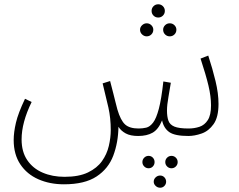

<svg xmlns="http://www.w3.org/2000/svg" viewBox="-20 -631 1117 898"><path d="M720 -549Q707 -549 698 -558Q689 -567 689 -580Q689 -593 698 -602Q707 -611 720 -611Q733 -611 742 -602Q751 -593 751 -580Q751 -567 742 -558Q733 -549 720 -549ZM666 -461Q654 -461 644.5 -470Q635 -479 635 -492Q635 -504 644.5 -513Q654 -522 666 -522Q679 -522 688 -513Q697 -504 697 -492Q697 -479 688 -470Q679 -461 666 -461ZM774 -461Q761 -461 752 -470Q743 -479 743 -492Q743 -504 752 -513Q761 -522 774 -522Q787 -522 796 -513Q805 -504 805 -492Q805 -479 796 -470Q787 -461 774 -461ZM279 231Q213 231 159.5 207.5Q106 184 75 137.5Q44 91 44 24Q44 -12 54.5 -57Q65 -102 97 -169L128 -154Q81 -58 81 21Q81 79 107.5 118Q134 157 179.5 176.5Q225 196 282 196Q349 196 391.5 175.5Q434 155 457 122.5Q480 90 489 51.5Q498 13 498 -23Q498 -79 487 -128Q476 -177 460 -241L495 -252Q505 -214 510.5 -192Q516 -170 520 -154Q524 -138 529 -119Q544 -68 565 -49Q586 -30 628 -30Q647 -30 664 -34Q681 -38 696 -57.5Q711 -77 723 -122.5Q735 -168 744 -250L779 -244Q775 -217 768 -178.5Q761 -140 761 -114Q761 -86 767.5 -67Q774 -48 795.5 -39Q817 -30 862 -30Q889 -30 913 -38Q937 -46 952 -69.5Q967 -93 967 -138Q967 -180 955 -230.5Q943 -281 918 -357L954 -371Q974 -310 988 -252Q1002 -194 1002 -145Q1002 -83 979 -50.5Q956 -18 923 -6.5Q890 5 861 5Q798 5 772 -13Q746 -31 738 -68Q721 -26 694 -10.5Q667 5 626 5Q590 5 568 -7Q546 -19 534 -38Q533 35 510 96.5Q487 158 431.5 194.5Q376 231 279 231ZM782 98Q794 98 802.5 106.5Q811 115 811 127Q811 139 802.5 147.5Q794 156 782 156Q770 156 761.5 147.5Q753 139 753 127Q753 115 761.5 106.5Q770 98 782 98ZM675 98Q687 98 695 106.5Q703 115 703 127Q703 139 695 147.5Q687 156 675 156Q663 156 654.5 147.5Q646 139 646 127Q646 115 654.5 106.5Q663 98 675 98ZM729 190Q741 190 749 198.5Q757 207 757 219Q757 230 749 238.5Q741 247 729 247Q717 247 708 238.5Q699 230 699 219Q699 207 708 198.5Q717 190 729 190Z"/></svg>

Font: Noto Sans Arabic UI SmCn XLt
Style: Regular
Weight: 200
Width: 4
Designer: Monotype Design Team, Nadine Chahine and Nizar Qandah
Foundry: Monotype Imaging Inc.
Version: Version 2.010; ttfautohint (v1.8.4.7-5d5b)